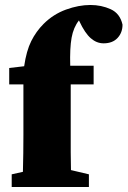

<svg xmlns="http://www.w3.org/2000/svg" viewBox="-20 -751 512 771"><path d="M27 0V-51L72 -61Q73 -99 73.5 -136Q74 -173 74 -210V-412H17V-478L77 -485Q86 -547 105.5 -586Q125 -625 155 -655Q194 -694 245 -712.5Q296 -731 343 -731Q387 -731 424.5 -714Q462 -697 472 -652Q472 -620 452 -598.5Q432 -577 396 -577Q368 -577 344.5 -597.5Q321 -618 299 -665L297 -669Q275 -641 267.5 -599.5Q260 -558 262 -487H356V-412H264V-210Q264 -175 264 -139.5Q264 -104 265 -68L337 -51V0Z"/></svg>

Font: Source Serif Pro Black
Style: Regular
Weight: 900
Designer: Frank Grießhammer
Foundry: Adobe Systems Incorporated
Version: Version 3.001;hotconv 1.0.111;makeotfexe 2.5.65597